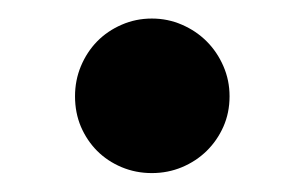

<svg xmlns="http://www.w3.org/2000/svg" viewBox="-20 -177 325 205"><path d="M60.1 -74.2Q60.1 -91.3 66.4 -106.4Q72.8 -121.6 83.7 -132.8Q94.7 -144 109.9 -150.6Q125 -157.2 142.1 -157.2Q159.2 -157.2 174.3 -150.6Q189.5 -144 200.7 -132.8Q211.9 -121.6 218.5 -106.4Q225.1 -91.3 225.1 -74.2Q225.1 -56.6 218.5 -41.7Q211.9 -26.9 200.7 -15.9Q189.5 -4.9 174.3 1.5Q159.2 7.8 142.1 7.8Q125 7.8 109.9 1.5Q94.7 -4.9 83.7 -15.9Q72.8 -26.9 66.4 -41.7Q60.1 -56.6 60.1 -74.2Z"/></svg>

Font: Berkshire Swash
Style: Regular
Weight: 700
Designer: Astigmatic (AOETI)
Foundry: Astigmatic (AOETI)
Version: Version 1.000